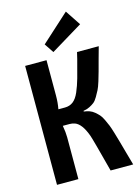

<svg xmlns="http://www.w3.org/2000/svg" viewBox="-135 -1000 786 1076"><g transform="rotate(-15 257.5 -462.5)"><path d="M231 -724 195 -778 357 -925 416 -836ZM309 -362V-358Q327 -356 342 -350.5Q357 -345 370 -334Q383 -323 392.5 -312.5Q402 -302 412 -281Q422 -260 428.5 -244Q435 -228 444.5 -196Q454 -164 460.5 -141Q467 -118 479 -74.5Q491 -31 500 0H369Q319 -192 310 -217Q283 -292 244 -306Q231 -311 214 -311H175Q182 -271 182 -243V0H58V-690H182V-486Q182 -443 175 -407H213Q241 -407 261 -422.5Q281 -438 295.5 -471.5Q310 -505 322 -547Q334 -589 350 -652Q356 -677 359 -690H485Q477 -662 465 -618Q453 -574 447.5 -553Q442 -532 432 -500Q422 -468 414.5 -453.5Q407 -439 395.5 -419Q384 -399 372.5 -390Q361 -381 345 -373Q329 -365 309 -362Z"/></g></svg>

Font: Exo 2 Semi Bold Condensed
Style: Regular
Weight: 600
Width: 3
Designer: Natanael Gama
Version: Version 1.001;PS 001.001;hotconv 1.0.70;makeotf.lib2.5.58329